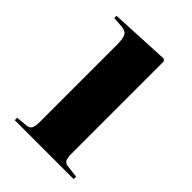

<svg xmlns="http://www.w3.org/2000/svg" viewBox="-162 -601 677 677"><g transform="rotate(45 176.0 -262.5)"><path d="M34 0V-12L76 -16Q90 -17 95.5 -26Q101 -35 101 -62V-440Q101 -473 94.5 -485.5Q88 -498 66 -500L27 -503L28 -514L252 -525L259 -518V-60Q259 -35 264.5 -26.5Q270 -18 287 -17L328 -12V0Z"/></g></svg>

Font: Literata 72pt
Style: Bold
Weight: 700
Designer: Latin by Veronika Burian and Jose Scaglione. Greek by Irene Vlachou. Cyrillic by Vera Evstafieva.
Foundry: TypeTogether
Version: Version 3.002